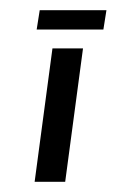

<svg xmlns="http://www.w3.org/2000/svg" viewBox="-20 -357 229 377"><path d="M143 -262H83L48 0H108ZM58 -337 52 -299H183L189 -337Z"/></svg>

Font: Hussar Tani
Style: DwaKurs
Weight: 700
Foundry: Cannot Into Space Fonts
Version: Version 0.92